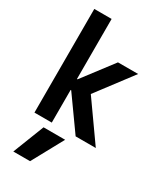

<svg xmlns="http://www.w3.org/2000/svg" viewBox="-244 -815 988 1171"><g transform="rotate(30 250.0 -230.0)"><path d="M180 270H62L148 50H300ZM55 0V-730H177V-307H181L343 -520H485L296 -270L487 0H345L181 -230H177V0Z"/></g></svg>

Font: M PLUS 1 Code SemiBold
Style: Regular
Weight: 600
Designer: Coji Morishita
Foundry: UNDERFOREST DESIGN
Version: Version 1.005